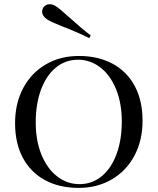

<svg xmlns="http://www.w3.org/2000/svg" viewBox="-20 -892 761 926"><path d="M53.2 0ZM311 -811Q373 -754.9 417.5 -721.2L410.6 -708Q352.5 -737.3 281.7 -764.2Q227.5 -785.6 209.5 -796.9Q183.1 -814.5 183.1 -836.4Q183.1 -845.7 188.5 -855Q199.7 -871.6 219.2 -871.6Q234.4 -871.6 249.5 -861.8Q269.5 -849.1 311 -811ZM667.5 -310.1Q667.5 -214.4 628.2 -140.9Q588.9 -67.4 518.8 -26.6Q448.7 14.2 359.4 14.2Q267.1 14.2 198 -22.7Q128.9 -59.6 90.8 -129.9Q52.7 -200.2 52.7 -297.9Q52.7 -393.6 92 -467.3Q131.3 -541 201.2 -581.5Q271 -622.1 360.4 -622.1Q452.6 -622.1 522 -585.2Q591.3 -548.3 629.4 -478Q667.5 -407.7 667.5 -310.1ZM152.3 -301.8Q152.3 -212.9 180.4 -145Q208.5 -77.1 256.6 -40.5Q304.7 -3.9 363.3 -3.9Q424.3 -3.9 470.7 -42.2Q517.1 -80.6 542.2 -149.2Q567.4 -217.8 567.4 -306.2Q567.4 -395 539.3 -462.9Q511.2 -530.8 463.1 -567.4Q415 -604 356.4 -604Q295.4 -604 249 -565.7Q202.6 -527.3 177.5 -458.7Q152.3 -390.1 152.3 -301.8Z"/></svg>

Font: TypoPRO Playfair Display SC
Style: Regular
Weight: 400
Designer: Claus Eggers Sørensen
Foundry: Claus Eggers Sørensen
Version: Version 1.004;PS 001.004;hotconv 1.0.70;makeotf.lib2.5.58329